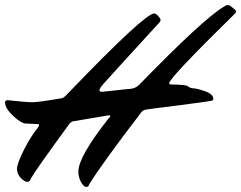

<svg xmlns="http://www.w3.org/2000/svg" viewBox="-30 -721 951 757"><path d="M373 -359 474 -370H476Q502 -370 519 -387Q772 -647 853 -695Q861 -701 868 -701Q875 -701 879 -697Q901 -681 901 -676.5Q901 -672 898 -669Q637 -413 637 -393Q637 -388 645 -388Q705 -387 711 -381Q717 -375 729 -373Q745 -373 778 -361.5Q811 -350 811 -331Q811 -326 806.5 -324.5Q802 -323 767 -318Q732 -313 677 -306Q622 -299 589.5 -295Q557 -291 544 -288.5Q531 -286 524 -274Q378 -84 322 5Q320 16 310 16Q300 16 289.5 -3Q279 -22 279 -45Q279 -103 398 -254Q405 -260 405 -264Q405 -266 401 -266H396L266 -244Q252 -244 243 -232Q110 -50 91 -16Q88 -4 77.5 -4Q67 -4 52 -19.5Q37 -35 37 -55Q37 -75 63.5 -128.5Q90 -182 119 -217Q124 -224 124 -228Q124 -232 117 -232L70 -234Q53 -235 21.5 -264.5Q-10 -294 -10 -317Q-10 -326 0 -326Q72 -318 97.5 -318Q123 -318 215 -334Q224 -337 239 -354Q541 -668 578 -668Q584 -668 593.5 -658Q603 -648 603 -642.5Q603 -637 599 -633Q394 -409 378 -390.5Q362 -372 362 -365.5Q362 -359 373 -359Z"/></svg>

Font: Mr Dafoe
Style: Regular
Weight: 400
Designer: Alejandro Paul
Foundry: Alejandro Paul
Version: Version 1.000